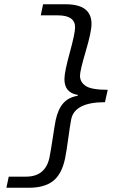

<svg xmlns="http://www.w3.org/2000/svg" viewBox="-20 -728 640 900"><path d="M10 152 21 100H102Q193 100 212 10Q218 -20 227 -79.5Q236 -139 241 -165Q252 -216 276.5 -244Q301 -272 344 -279L345 -283Q282 -293 282 -357Q282 -390 307 -481Q332 -572 332 -600Q332 -656 251 -656H171L182 -708H288Q409 -708 409 -616Q409 -579 382 -488Q355 -397 355 -373Q355 -343 382 -325Q409 -307 485 -307L472 -249Q331 -249 314 -170Q308 -139 300 -79.5Q292 -20 285 15Q269 90 228 121Q187 152 117 152Z"/></svg>

Font: TypoPRO Source Code Pro
Style: Italic
Weight: 500
Italic angle: -11°
Monospace: yes
Designer: Paul D. Hunt, Teo Tuominen
Foundry: Adobe Systems Incorporated
Version: Version 1.030;PS 1.0;hotconv 1.0.84;makeotf.lib2.5.63406